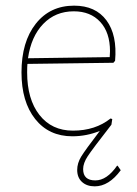

<svg xmlns="http://www.w3.org/2000/svg" viewBox="-20 -477 486 679"><path d="M236 5Q153 5 104.5 -56Q56 -117 56 -221Q56 -329 106.5 -393Q157 -457 242 -457Q318 -457 356.5 -405Q395 -353 387 -262L381 -255L77 -251Q76 -242 76 -221Q76 -126 119.5 -70.5Q163 -15 238 -15Q317 -15 371 -58L377 -56L374 -36Q307 50 290.5 75Q274 100 274 121Q274 161 317 161Q358 161 394 109H396L407 125Q365 182 315 182Q287 182 270 166.5Q253 151 253 124Q253 100 267 77Q281 54 333 -14Q286 5 236 5ZM241 -437Q176 -437 133 -392.5Q90 -348 79 -271L368 -275L369 -296Q369 -362 334.5 -399.5Q300 -437 241 -437Z"/></svg>

Font: Alegreya Sans SC Thin
Style: Regular
Weight: 100
Designer: Juan Pablo del Peral
Foundry: Huerta Tipografica
Version: Version 2.007